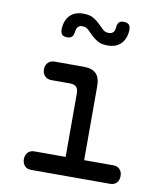

<svg xmlns="http://www.w3.org/2000/svg" viewBox="-86 -849 773 919"><g transform="rotate(10 300.0 -390.0)"><path d="M512 -90Q532 -90 543.5 -77.5Q555 -65 555 -45Q555 -25 543.5 -12.5Q532 0 512 0H128Q108 0 96.5 -12.5Q85 -25 85 -45Q85 -65 96.5 -77.5Q108 -90 128 -90H280V-400Q280 -420 270 -430Q260 -440 240 -440H149Q129 -440 117 -452.5Q105 -465 105 -485Q105 -505 117 -517.5Q129 -530 149 -530H290Q331 -530 350.5 -510.5Q370 -491 370 -450V-90ZM220 -687Q218 -670 210.5 -662.5Q203 -655 187 -655Q170 -655 162.5 -663Q155 -671 155 -688Q156 -730 179 -755Q202 -780 245 -780Q276 -780 294.5 -769Q313 -758 326 -745Q339 -732 350.5 -721Q362 -710 380 -710Q389 -710 394.5 -713Q400 -716 403.5 -720.5Q407 -725 408.5 -731Q410 -737 410 -743Q412 -760 419 -767.5Q426 -775 442 -775Q459 -775 467 -767Q475 -759 475 -742Q474 -701 451 -675.5Q428 -650 385 -650Q354 -650 335.5 -661Q317 -672 304 -685Q291 -698 279.5 -709Q268 -720 250 -720Q242 -720 236.5 -717Q231 -714 227.5 -709.5Q224 -705 222.5 -699Q221 -693 220 -687Z"/></g></svg>

Font: Maple Mono Normal
Style: Regular
Weight: 400
Monospace: yes
Designer: subframe7536
Version: Version 7.000